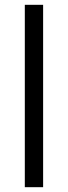

<svg xmlns="http://www.w3.org/2000/svg" viewBox="-20 -777 282 797"><path d="M83 0V-757H159V0Z"/></svg>

Font: Plus Jakarta Text Light
Style: Regular
Weight: 300
Designer: Gumpita Rahayu
Foundry: Tokotype Studio
Version: Version 1.000